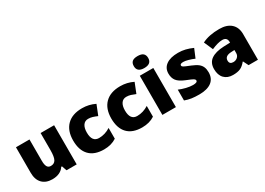

<svg xmlns="http://www.w3.org/2000/svg" viewBox="-8 -1558 3244 2350"><g transform="rotate(-30 1614.5 -383.0)"><path d="M460 0 436 -68.8H424.8Q400.9 -30.8 358.2 -10.5Q315.4 9.8 257.8 9.8Q166.5 9.8 115.7 -43.2Q64.9 -96.2 64.9 -192.9V-553.2H255.9V-251Q255.9 -196.8 271.2 -168.9Q286.6 -141.1 321.8 -141.1Q371.1 -141.1 392.1 -179.9Q413.1 -218.8 413.1 -311V-553.2H604V0Z M987.8 9.8Q852.1 9.8 782 -63.5Q711.9 -136.7 711.9 -273.9Q711.9 -411.6 787.6 -487.3Q863.3 -563 1002.9 -563Q1099.1 -563 1184.1 -521L1127.9 -379.9Q1093.3 -395 1064 -404.1Q1034.7 -413.1 1002.9 -413.1Q956.5 -413.1 931.2 -377Q905.8 -340.8 905.8 -274.9Q905.8 -142.1 1003.9 -142.1Q1087.9 -142.1 1165 -190.9V-39.1Q1091.3 9.8 987.8 9.8Z M1526.9 9.8Q1391.1 9.8 1321 -63.5Q1251 -136.7 1251 -273.9Q1251 -411.6 1326.7 -487.3Q1402.3 -563 1542 -563Q1638.2 -563 1723.1 -521L1667 -379.9Q1632.3 -395 1603 -404.1Q1573.7 -413.1 1542 -413.1Q1495.6 -413.1 1470.2 -377Q1444.8 -340.8 1444.8 -274.9Q1444.8 -142.1 1543 -142.1Q1627 -142.1 1704.1 -190.9V-39.1Q1630.4 9.8 1526.9 9.8Z M2005.9 0H1814.9V-553.2H2005.9ZM1810.1 -690.9Q1810.1 -733.9 1834 -754.9Q1857.9 -775.9 1911.1 -775.9Q1964.4 -775.9 1988.8 -754.4Q2013.2 -732.9 2013.2 -690.9Q2013.2 -606.9 1911.1 -606.9Q1810.1 -606.9 1810.1 -690.9Z M2566.4 -169.9Q2566.4 -81.1 2505.9 -35.6Q2445.3 9.8 2332 9.8Q2270.5 9.8 2225.1 3.2Q2179.7 -3.4 2132.3 -21V-173.8Q2176.8 -154.3 2229.7 -141.6Q2282.7 -128.9 2324.2 -128.9Q2386.2 -128.9 2386.2 -157.2Q2386.2 -171.9 2368.9 -183.3Q2351.6 -194.8 2268.1 -228Q2191.9 -259.3 2161.6 -299.1Q2131.3 -338.9 2131.3 -399.9Q2131.3 -477.1 2190.9 -520Q2250.5 -563 2359.4 -563Q2414.1 -563 2462.2 -551Q2510.3 -539.1 2562 -516.1L2510.3 -393.1Q2472.2 -410.2 2429.7 -422.1Q2387.2 -434.1 2360.4 -434.1Q2313.5 -434.1 2313.5 -411.1Q2313.5 -397 2329.8 -387Q2346.2 -377 2424.3 -346.2Q2482.4 -322.3 2511 -299.3Q2539.6 -276.4 2553 -245.4Q2566.4 -214.4 2566.4 -169.9Z M3033.2 0 2996.6 -73.2H2992.7Q2954.1 -25.4 2914.1 -7.8Q2874 9.8 2810.5 9.8Q2732.4 9.8 2687.5 -37.1Q2642.6 -84 2642.6 -168.9Q2642.6 -257.3 2704.1 -300.5Q2765.6 -343.8 2882.3 -349.1L2974.6 -352.1V-359.9Q2974.6 -428.2 2907.2 -428.2Q2846.7 -428.2 2753.4 -387.2L2698.2 -513.2Q2794.9 -563 2942.4 -563Q3048.8 -563 3107.2 -510.3Q3165.5 -457.5 3165.5 -362.8V0ZM2891.6 -125Q2926.3 -125 2950.9 -147Q2975.6 -168.9 2975.6 -204.1V-247.1L2931.6 -245.1Q2837.4 -241.7 2837.4 -175.8Q2837.4 -125 2891.6 -125Z"/></g></svg>

Font: TypoPRO Open Sans
Style: Regular
Weight: 800
Foundry: Ascender Corporation
Version: Version 1.10